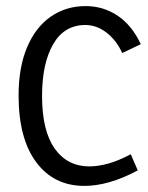

<svg xmlns="http://www.w3.org/2000/svg" viewBox="-20 -599 484 630"><path d="M257 11Q157 11 99 -66.5Q41 -144 41 -286Q41 -377 68.5 -443Q96 -509 146 -544Q196 -579 261 -579Q319 -579 366 -547.5Q413 -516 442 -454L381 -425Q362 -467 329.5 -492Q297 -517 260 -517Q191 -517 154.5 -454Q118 -391 118 -284Q118 -170 159.5 -111.5Q201 -53 273 -53Q302 -53 336 -62.5Q370 -72 409 -93L432 -40Q384 -14 340 -1.5Q296 11 257 11Z"/></svg>

Font: Yaldevi ExtraLight
Style: Regular
Weight: 400
Version: Version 1.100